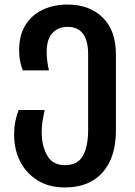

<svg xmlns="http://www.w3.org/2000/svg" viewBox="-20 -573 592 843"><path d="M265 250Q195 250 145 219Q95 188 68.5 135.5Q42 83 42 18Q42 -14 47.5 -41Q53 -68 62 -90H176Q172 -72 167.5 -46Q163 -20 163 8Q163 67 187 109.5Q211 152 265 152Q321 152 344 111Q367 70 367 -3V-334Q367 -455 277 -455Q234 -455 209.5 -427Q185 -399 185 -347Q185 -304 195 -264H80Q72 -285 68 -306Q64 -327 64 -354Q64 -419 92 -463.5Q120 -508 168 -530.5Q216 -553 277 -553Q373 -553 431 -496Q489 -439 489 -334V0Q489 118 430.5 184Q372 250 265 250Z"/></svg>

Font: Noto Sans Georgian SemiCondensed SemiBold
Style: Regular
Weight: 600
Width: 4
Designer: Monotype Design Team, Akaki Razmadze
Foundry: Google LLC
Version: Version 2.005; ttfautohint (v1.8.4.7-5d5b)